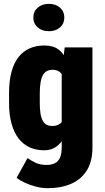

<svg xmlns="http://www.w3.org/2000/svg" viewBox="-20 -776 547 1004"><path d="M318.4 -528.3H463.4V-4.9Q463.4 68.4 433.8 115.5Q404.3 162.6 351.6 185.3Q298.8 208 228 208Q199.7 208 169.2 200.2Q138.7 192.4 111.6 180.2Q84.5 168 66.9 153.8L124 50.8Q138.7 61.5 163.8 74Q189 86.4 222.7 86.4Q249 86.4 266.8 77.6Q284.7 68.8 293.7 48.6Q302.7 28.3 302.7 -5.9V-403.3ZM27.3 -238.3V-287.6Q27.3 -352.5 40 -399.7Q52.7 -446.8 76.9 -477.5Q101.1 -508.3 135.3 -523.2Q169.4 -538.1 211.9 -538.1Q257.3 -538.1 284.7 -518.1Q312 -498 326.9 -462.4Q341.8 -426.8 350.1 -378.9Q358.4 -331.1 365.2 -276.4V-243.2Q357.9 -191.9 347.4 -146.2Q336.9 -100.6 319.8 -65.4Q302.7 -30.3 276.1 -10.3Q249.5 9.8 210.9 9.8Q168.5 9.8 134.8 -5.6Q101.1 -21 77.1 -52Q53.2 -83 40.3 -129.4Q27.3 -175.8 27.3 -238.3ZM188 -287.6V-238.3Q188 -204.1 191.9 -180.9Q195.8 -157.7 204.1 -143.6Q212.4 -129.4 224.6 -123.3Q236.8 -117.2 253.4 -117.2Q280.3 -117.2 295.9 -130.9Q311.5 -144.5 317.9 -170.2Q324.2 -195.8 321.3 -230.5V-290Q322.8 -320.3 319.3 -343Q315.9 -365.7 307.6 -380.9Q299.3 -396 286.1 -403.6Q272.9 -411.1 254.4 -411.1Q238.8 -411.1 226.3 -405Q213.9 -398.9 205.3 -384.8Q196.8 -370.6 192.4 -346.7Q188 -322.8 188 -287.6ZM154.3 -684.1Q154.3 -715.8 177 -735.8Q199.7 -755.9 235.4 -755.9Q271.5 -755.9 293.9 -735.8Q316.4 -715.8 316.4 -684.1Q316.4 -652.8 293.9 -632.8Q271.5 -612.8 235.4 -612.8Q199.7 -612.8 177 -632.8Q154.3 -652.8 154.3 -684.1Z"/></svg>

Font: Roboto Condensed Black
Style: Regular
Weight: 900
Designer: Christian Robertson
Foundry: Google
Version: Version 3.008; 2023